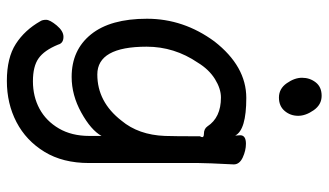

<svg xmlns="http://www.w3.org/2000/svg" viewBox="-212 -532 925 540"><g transform="rotate(90 250.0 -261.5)"><path d="M207 181.2Q142.1 181.2 103 156Q64 130.9 39.1 86.9Q35.2 81.1 35.2 70.8Q35.2 60.1 51 41Q66.9 22 83 22Q101.1 22 105 37.1Q121.1 76.2 143.6 92Q166 107.9 208 107.9Q251 107.9 285.4 89.4Q319.8 70.8 340.8 34.9Q361.8 -1 361.8 -50.8V-85Q345.2 -55.2 296.1 -28.1Q247.1 -1 195.8 -1Q120.1 -1 76.2 -55.4Q32.2 -109.9 32.2 -212.9Q32.2 -315.9 96.2 -402.8Q166 -492.2 254.9 -492.2Q345.2 -492.2 360.8 -460.9L359.9 -475.1Q359.9 -491.2 383.8 -491.2Q402.8 -491.2 422.4 -482.2Q441.9 -473.1 441.9 -457Q438 -380.9 438 -357.9V-49.8Q438 23.9 406.5 75.4Q375 127 323 154.1Q271 181.2 207 181.2ZM189 -73.2Q266.1 -73.2 318.8 -141.1Q358.9 -189 361.8 -263.2Q362.8 -290 362.8 -361.8Q365.2 -366.2 365.2 -368.2Q365.2 -373 356 -373Q341.8 -373 335 -382.8Q310.1 -420.9 253.9 -420.9Q229 -420.9 201.9 -404.1Q174.8 -387.2 155.8 -356Q110.8 -290 110.8 -211.9Q110.8 -73.2 189 -73.2ZM253.9 -584Q229 -584 213.6 -606Q198.2 -627.9 198.2 -648.9Q198.2 -670.9 211.2 -687.5Q224.1 -704.1 249 -704.1Q273.9 -704.1 289.6 -681.6Q305.2 -659.2 305.2 -638.2Q305.2 -616.2 291.5 -600.1Q277.8 -584 253.9 -584Z"/></g></svg>

Font: LXGW WenKai Mono GB Screen
Style: Regular
Weight: 400
Monospace: yes
Designer: LXGW / Fontworks Inc.
Foundry: LXGW / Fontworks Inc.
Version: Version 1.510;January 18,2025